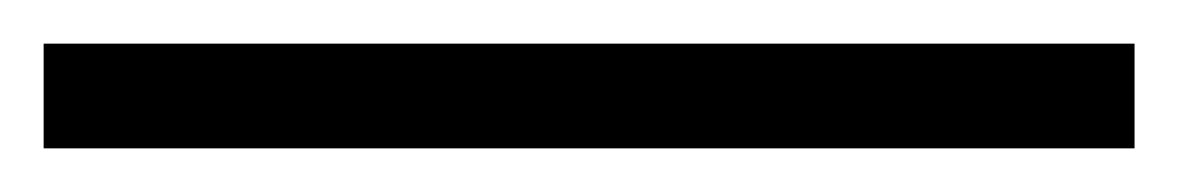

<svg xmlns="http://www.w3.org/2000/svg" viewBox="-20 -20 540 88"><path d="M0 48H500V0H0Z"/></svg>

Font: Chess Sans
Style: Regular
Weight: 400
Designer: Wolf Bōese
Foundry: Wolf Bōese
Version: Version 7.223;Glyphs 3.3 (3306)